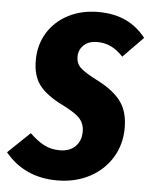

<svg xmlns="http://www.w3.org/2000/svg" viewBox="-83 -757 645 819"><g transform="rotate(5 239.0 -347.5)"><path d="M509 -620 423 -532Q398 -559 371 -572Q344 -585 312 -585Q275 -585 254 -565Q233 -545 233 -515Q233 -487 252 -468.5Q271 -450 330 -420Q396 -386 428 -343Q460 -300 460 -230Q460 -159 425.5 -102.5Q391 -46 330 -14Q269 18 192 18Q52 18 -31 -83L63 -173Q95 -142 124.5 -126.5Q154 -111 193 -111Q234 -111 258.5 -135Q283 -159 283 -199Q283 -233 262 -255.5Q241 -278 184 -306Q116 -340 86.5 -379.5Q57 -419 57 -484Q57 -551 89 -603Q121 -655 177.5 -684Q234 -713 305 -713Q373 -713 423 -689.5Q473 -666 509 -620Z"/></g></svg>

Font: Fira Sans Extra Condensed ExtraBold
Style: Italic
Weight: 800
Width: 3
Italic angle: -8°
Designer: Carrois Corporate & Edenspiekermann AG
Foundry: Carrois Corporate GbR & Edenspiekermann AG
Version: Version 4.203